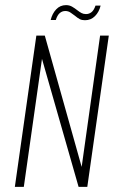

<svg xmlns="http://www.w3.org/2000/svg" viewBox="-20 -730 470 750"><path d="M38 0 122 -591H155L299 -78L371 -591H405L321 0H287L144 -500L73 0ZM312 -651Q300 -651 292 -655Q284 -659 272 -669Q265 -674 256 -680.5Q247 -687 235 -687Q223 -687 213.5 -679Q204 -671 198 -652H178Q184 -677 199.5 -693.5Q215 -710 238 -710Q251 -710 261.5 -704Q272 -698 282 -690Q291 -683 298.5 -679Q306 -675 316 -675Q328 -675 337.5 -682.5Q347 -690 353 -708H373Q367 -683 351 -667Q335 -651 312 -651Z"/></svg>

Font: Alumni Sans Thin ExtraLight
Style: Italic
Weight: 250
Italic angle: -8°
Version: Version 1.016